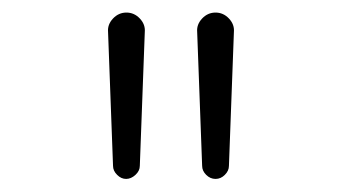

<svg xmlns="http://www.w3.org/2000/svg" viewBox="-20 -800 540 301"><path d="M296.9 -540 289.1 -750Q288.1 -761.7 296.9 -771Q305.7 -780.3 317.9 -780.3Q330.1 -780.3 338.9 -771Q347.7 -761.7 346.7 -750L338.9 -540Q338.9 -532.2 332.5 -525.9Q326.2 -519.5 317.9 -519.5Q309.6 -519.5 303.2 -525.9Q296.9 -532.2 296.9 -540ZM157.2 -540 149.4 -750Q148.4 -761.7 157.2 -771Q166 -780.3 178.2 -780.3Q190.4 -780.3 199.2 -771Q208 -761.7 207 -750L199.2 -540Q199.2 -532.2 192.4 -525.9Q185.5 -519.5 177.7 -519.5Q169.9 -519.5 163.6 -525.9Q157.2 -532.2 157.2 -540Z"/></svg>

Font: Rounded-X Mgen+ 1m light
Style: Regular
Weight: 200
Designer: [Source Han Sans]
Ryoko NISHIZUKA  (kana & ideographs); Paul D. Hunt (Latin, Greek & Cyrillic); Wenlong ZHANG  (bopomofo
Version: Version 1.059.20150602